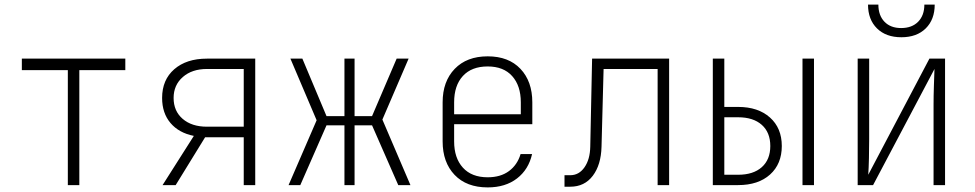

<svg xmlns="http://www.w3.org/2000/svg" viewBox="-20 -805 4240 835"><path d="M275 0V-500H75V-550H525V-500H325V0Z M687 0 823 -214Q758 -227 721.5 -270Q685 -313 685 -379Q685 -458 738 -504Q791 -550 880 -550H1090V0H1040V-208H872L744 0ZM880 -254H1040V-505H880Q815 -505 775 -470Q735 -435 735 -379Q735 -322 774.5 -288Q814 -254 880 -254Z M1235 0 1357 -282 1243 -550H1295L1400 -300H1478V-550H1522V-300H1598L1705 -550H1757L1643 -285L1765 0H1712L1598 -260H1522V0H1478V-260H1400L1286 0Z M2101 10Q2009 10 1957 -44.5Q1905 -99 1905 -190V-360Q1905 -451 1957.5 -505.5Q2010 -560 2101 -560Q2192 -560 2243.5 -505.5Q2295 -451 2295 -360V-265H1955V-190Q1955 -118 1993 -76Q2031 -34 2101 -34Q2157 -34 2193.5 -61Q2230 -88 2244 -135H2294Q2279 -68 2228.5 -29Q2178 10 2101 10ZM1955 -308H2245V-360Q2245 -432 2207.5 -474Q2170 -516 2101 -516Q2031 -516 1993 -474.5Q1955 -433 1955 -360Z M2435 7V-43H2460Q2498 -43 2522 -77.5Q2546 -112 2547 -167L2555 -550H2890V0H2840V-505H2605L2596 -167Q2594 -88 2558 -40.5Q2522 7 2460 7Z M3080 0V-550H3130V-340H3190Q3277 -340 3328.5 -294Q3380 -248 3380 -170Q3380 -92 3329 -46Q3278 0 3190 0ZM3470 0V-550H3520V0ZM3130 -45H3190Q3256 -45 3293 -78Q3330 -111 3330 -170Q3330 -229 3293 -262Q3256 -295 3190 -295H3130Z M3710 0V-550H3760V-200Q3760 -162 3759 -117.5Q3758 -73 3756 -45L4022 -550H4090V0H4040V-350Q4040 -388 4041.5 -432.5Q4043 -477 4044 -505L3777 0ZM3900 -643Q3833 -643 3794 -681.5Q3755 -720 3755 -785H3800Q3800 -738 3826.5 -710.5Q3853 -683 3899 -683Q3946 -683 3973 -710.5Q4000 -738 4000 -785H4045Q4045 -720 4006 -681.5Q3967 -643 3900 -643Z"/></svg>

Font: NKDuy Mono Thin
Style: Regular
Weight: 100
Monospace: yes
Designer: NKDuy
Foundry: NKDuy
Version: Version 2.251; ttfautohint (v1.8.4.7-5d5b)